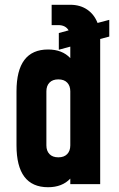

<svg xmlns="http://www.w3.org/2000/svg" viewBox="-20 -770 498 803"><path d="M437 -687V-617L399 -607V0H274V-23Q240 13 181 13Q49 13 49 -162V-388Q49 -563 181 -563Q240 -563 274 -527V-575L226 -562V-632L267 -643Q254 -665 224 -665H196V-750H274Q315 -750 344.5 -730Q374 -710 388 -674ZM274 -162V-388Q274 -411 261 -424.5Q248 -438 224 -438Q200 -438 187 -424.5Q174 -411 174 -388V-162Q174 -139 187 -125.5Q200 -112 224 -112Q248 -112 261 -125.5Q274 -139 274 -162Z"/></svg>

Font: Mohave Bold
Style: Regular
Weight: 700
Designer: Gumpita Rahayu
Foundry: Tokotype
Version: Version 2.002;PS 002.002;hotconv 1.0.88;makeotf.lib2.5.64775